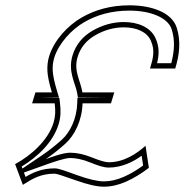

<svg xmlns="http://www.w3.org/2000/svg" viewBox="-20 -687 732 723"><path d="M185.9 -33C192.5 -33 218.5 -24.8 263.9 -8.5C309.2 7.8 344.9 16 370.9 16C398.2 16 426.2 9.7 454.7 -3C483.2 -15.7 511.9 -33 540.6 -55L528 -138C493.8 -107.7 446.6 -76 389 -76C377 -76 356.2 -82 326.5 -94C296.9 -106 269.4 -112 244 -112C217.8 -112 172.2 -95 152.7 -88C176.2 -104 200.4 -123 225.1 -145C262 -177.8 288.8 -233.9 290.9 -298H397.9L410.4 -339H290.4C282.9 -384.5 256.2 -419.9 272.4 -473C283.2 -508.3 305.7 -535.7 340 -555C374.2 -574.3 409.7 -584 446.3 -584C493.8 -584 533 -567.2 547.7 -534.5C564.2 -497.8 557.1 -468.7 544.9 -429H639.9C654.9 -478 662.5 -530.7 645.2 -583.5C626.2 -641.4 548.6 -667 467.7 -667C396.5 -667 337.9 -649.8 288.3 -621.5C235.9 -591.6 183.6 -535.9 165 -475C159.7 -457.7 157.6 -439.2 158.5 -419.5C159.5 -399.8 165.2 -373 175.4 -339H113.4L100.9 -298H185.9C189.4 -269.2 188.9 -249.1 181.6 -225C161.1 -158.2 96.4 -101 36.9 -69L66 9C103.9 -15 134 -33 185.9 -33ZM64.5 -52.3 61.6 -60C120.6 -95.6 179.7 -150.4 200.7 -219.2C209 -246.2 209.4 -270.4 205.7 -300.4L203.6 -318H185.9C166.9 -318 146.6 -319 128.4 -319H202.4L194.6 -344.8C184.6 -377.9 179.4 -403.6 178.5 -420.5C177.6 -438.1 179.6 -454.2 184.1 -469.2C200.8 -523.6 249.7 -576.5 298.2 -604.1C344.9 -630.8 399.8 -647 467.7 -647C547.1 -647 612 -620.5 626.2 -577.3C640.1 -534.7 636.2 -491.7 624.9 -449H571.4C579.1 -479.6 581 -509.2 565.9 -542.7C546.5 -586 497.5 -604 446.3 -604C406.1 -604 367.1 -593.3 330.1 -572.4C292 -550.9 265.6 -519.1 253.3 -478.8C234.4 -417 264.5 -373.4 270.7 -335.7L273.5 -319H290.4C321.1 -319 353.1 -318 382.9 -318H271.5L270.9 -298.7C269 -239.6 244 -188.6 211.8 -159.9C187.7 -138.4 164.2 -120 141.5 -104.5ZM70.1 -37.3 159.4 -69.2C178.9 -76.1 224.6 -92 244 -92C266.2 -92 291.2 -86.7 319 -75.5C349.5 -63.1 371.2 -56 389 -56C438.9 -56 481.7 -77.6 513.4 -100.6L519 -63.8C493.5 -45.3 470.6 -31.9 446.6 -21.3C420.2 -9.6 395.1 -4 370.9 -4C348.9 -4 314.9 -11.4 270.7 -27.3C224.3 -44 201.4 -53 185.9 -53C139.4 -53 106.4 -38.7 76.2 -20.8Z"/></svg>

Font: Din Kursivschrift
Style: EngGhost
Weight: 400
Version: Version 1.089